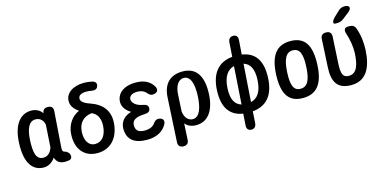

<svg xmlns="http://www.w3.org/2000/svg" viewBox="-92 -1353 4268 2126"><g transform="rotate(-15 2042.5 -290.0)"><path d="M50 -290C37 -41 130 48 247 48C300 48 346 18 379 -29C394 20 429 48 489 48C503 48 518 46 534 44C563 39 574 17 566 -14C558 -46 521 -60 521 -60C483 -64 487 -95 489 -124L518 -526C521 -566 501 -588 461 -588H459C421 -588 400 -570 397 -533C368 -575 324 -597 270 -597C150 -597 60 -498 50 -290ZM175 -279C181 -398 210 -491 292 -491C345 -491 380 -456 389 -404L373 -150C358 -100 325 -58 270 -58C182 -58 170 -151 175 -279Z M632 -227C623 -58 713 48 862 48C1010 48 1105 -56 1121 -214C1136 -363 1063 -455 925 -503C851 -528 821 -556 823 -587C824 -626 865 -642 916 -642C936 -642 956 -640 976 -636C1013 -630 1037 -638 1048 -669C1059 -699 1045 -724 1006 -733C975 -739 943 -743 916 -743C786 -743 703 -680 700 -595C697 -534 736 -491 784 -458C700 -424 636 -335 632 -227ZM753 -227C759 -330 822 -386 910 -396C962 -378 1004 -324 998 -226C990 -115 938 -56 863 -56C788 -56 746 -126 753 -227Z M1630 -421C1671 -426 1692 -454 1673 -492C1636 -561 1568 -598 1468 -598C1321 -598 1246 -521 1247 -429C1248 -375 1285 -328 1338 -297C1261 -275 1210 -224 1206 -146C1203 -14 1284 48 1431 48C1541 48 1620 4 1659 -73C1677 -112 1656 -140 1617 -144C1583 -148 1566 -132 1545 -103C1521 -73 1482 -58 1435 -58C1371 -58 1330 -76 1328 -141C1327 -205 1376 -231 1479 -234C1519 -236 1541 -252 1542 -284C1543 -316 1523 -331 1483 -338C1407 -351 1367 -393 1365 -430C1365 -470 1399 -495 1459 -495C1499 -495 1534 -483 1557 -458C1580 -432 1595 -416 1630 -421Z M1769 -346 1741 160C1739 199 1761 222 1800 222H1801C1839 222 1860 203 1862 164L1872 -22C1899 12 1942 32 1998 32C2145 32 2218 -98 2222 -284C2226 -480 2152 -582 2001 -582C1864 -582 1777 -504 1769 -346ZM1879 -159 1890 -356C1895 -436 1930 -509 1996 -509C2068 -509 2104 -427 2096 -274C2090 -152 2060 -42 1977 -42C1923 -42 1884 -91 1879 -159Z M2632 180 2641 46C2799 31 2893 -70 2900 -274C2908 -470 2831 -571 2685 -593L2697 -756C2700 -795 2681 -818 2647 -818C2612 -818 2591 -798 2588 -760L2577 -596C2420 -581 2325 -480 2317 -274C2310 -79 2388 22 2532 43L2523 176C2520 215 2539 238 2574 238C2609 238 2629 218 2632 180ZM2436 -274C2443 -404 2492 -473 2569 -492L2540 -59C2466 -81 2429 -148 2436 -274ZM2648 -58 2678 -490C2751 -468 2788 -400 2781 -274C2774 -145 2727 -77 2648 -58Z M3218 48C3378 48 3457 -56 3465 -274C3474 -495 3403 -598 3241 -598C3082 -598 3004 -494 2995 -274C2987 -55 3057 48 3218 48ZM3120 -274C3129 -425 3165 -492 3241 -492C3320 -492 3349 -426 3340 -274C3332 -124 3296 -58 3217 -58C3140 -58 3112 -123 3120 -274Z M3586 -530 3569 -208C3560 -42 3615 48 3771 48C3942 48 4012 -85 4023 -288C4027 -375 4016 -465 3987 -543C3975 -575 3952 -588 3918 -588H3901C3861 -588 3848 -561 3862 -519C3890 -434 3900 -357 3899 -288C3892 -156 3865 -58 3771 -58C3701 -58 3687 -105 3692 -218L3709 -526C3711 -565 3690 -588 3651 -588H3647C3609 -588 3588 -569 3586 -530ZM3775 -656H3795C3824 -656 3847 -663 3870 -681L3947 -741C3992 -776 3979 -815 3924 -815C3894 -815 3872 -807 3850 -786L3791 -730C3751 -692 3744 -656 3775 -656Z"/></g></svg>

Font: 寒蝉团圆体 Round
Style: Regular
Weight: 500
Designer: 寒蝉字型
Version: Version 2.700;Glyphs 3.1.1 (3135)